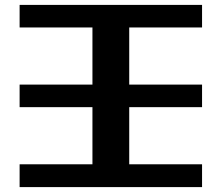

<svg xmlns="http://www.w3.org/2000/svg" viewBox="-20 -763 904 783"><path d="M60 -743H804V-651H507V-418H804V-326H507V-93H804V0H60V-93H357V-326H60V-418H357V-651H60Z"/></svg>

Font: Aneo
Style: Bold
Weight: 700
Designer: Anastasios Pappas
Foundry: Anastasios Pappas
Version: Version 1.000